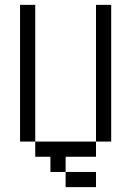

<svg xmlns="http://www.w3.org/2000/svg" viewBox="-20 -645 540 790"><path d="M375 125V62.5H250V125ZM250 62.5V0H375V-62.5H125V0H187.5V62.5ZM125 -62.5V-625H62.5V-62.5ZM375 -62.5H437.5V-625H375Z"/></svg>

Font: Unifont
Style: Regular
Weight: 500
Version: Version 13.0.05